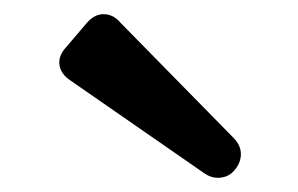

<svg xmlns="http://www.w3.org/2000/svg" viewBox="-20 -789 421 271"><path d="M269 -544 80 -675Q66 -684 64 -697Q62 -710 73 -722L102 -756Q113 -769 126 -769Q140 -769 150 -757L311 -593Q320 -583 320 -571.5Q320 -560 312 -550Q303 -538 287 -538Q278 -538 269 -544Z"/></svg>

Font: Higure Gothic Black
Style: Regular
Weight: 900
Designer: Yoshimichi Ohira
Foundry: Positype
Version: Version 1.000